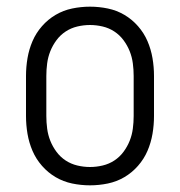

<svg xmlns="http://www.w3.org/2000/svg" viewBox="-20 -548 540 576"><path d="M250 8Q223 8 196.5 2.5Q170 -3 147 -16.5Q124 -30 106 -50.5Q88 -71 77.5 -95.5Q67 -120 62.5 -146.5Q58 -173 58 -200V-320Q58 -347 62.5 -373.5Q67 -400 77.5 -424.5Q88 -449 106 -469.5Q124 -490 147 -503.5Q170 -517 196.5 -522.5Q223 -528 250 -528Q277 -528 303.5 -522.5Q330 -517 353 -503.5Q376 -490 394 -469.5Q412 -449 422.5 -424.5Q433 -400 437.5 -373.5Q442 -347 442 -320V-200Q442 -173 437.5 -146.5Q433 -120 422.5 -95.5Q412 -71 394 -50.5Q376 -30 353 -16.5Q330 -3 303.5 2.5Q277 8 250 8ZM250 -47Q269 -47 288 -51.5Q307 -56 323 -66.5Q339 -77 350.5 -92.5Q362 -108 369 -125.5Q376 -143 378.5 -162Q381 -181 381 -200V-320Q381 -339 378.5 -358Q376 -377 369 -394.5Q362 -412 350.5 -427.5Q339 -443 323 -453.5Q307 -464 288 -468.5Q269 -473 250 -473Q231 -473 212 -468.5Q193 -464 177 -453.5Q161 -443 149.5 -427.5Q138 -412 131 -394.5Q124 -377 121.5 -358Q119 -339 119 -320V-200Q119 -181 121.5 -162Q124 -143 131 -125.5Q138 -108 149.5 -92.5Q161 -77 177 -66.5Q193 -56 212 -51.5Q231 -47 250 -47Z"/></svg>

Font: Iosevka SS04 Light
Style: Regular
Weight: 300
Monospace: yes
Designer: Belleve Invis
Foundry: Belleve Invis
Version: Version 19.0.0; ttfautohint (v1.8.4)